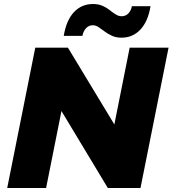

<svg xmlns="http://www.w3.org/2000/svg" viewBox="-20 -938 861 958"><path d="M16 0 156 -700H319L602 -232L534 -234L627 -700H821L681 0H518L236 -468L303 -466L210 0ZM586 -750Q559 -750 538.5 -759.5Q518 -769 502 -781Q486 -793 472 -802.5Q458 -812 443 -812Q423 -812 409.5 -797.5Q396 -783 391 -759H298Q311 -837 349 -877.5Q387 -918 444 -918Q471 -918 491.5 -909Q512 -900 527.5 -887.5Q543 -875 557.5 -866Q572 -857 587 -857Q607 -857 620.5 -871Q634 -885 638 -907H731Q719 -832 681 -791Q643 -750 586 -750Z"/></svg>

Font: Montserrat Thin ExtraBold
Style: Italic
Weight: 800
Italic angle: -11.3°
Version: Version 9.000